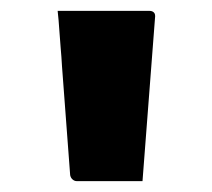

<svg xmlns="http://www.w3.org/2000/svg" viewBox="-20 -770 390 353"><path d="M242 -437Q211 -437 181.5 -437Q152 -437 121 -437Q117 -437 113.5 -440Q110 -443 109 -448L94 -648Q93 -666 91.5 -682.5Q90 -699 89 -715.5Q88 -732 86 -750Q133 -750 175 -750Q217 -750 255 -750Q260 -750 263 -747Q266 -744 265 -737Z"/></svg>

Font: Recursive ExtraBold
Style: Regular
Weight: 800
Version: Version 1.085